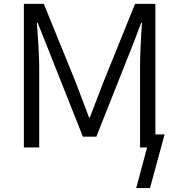

<svg xmlns="http://www.w3.org/2000/svg" viewBox="-20 -751 912 978"><path d="M101.6 0V-731.4H203.1L363.3 -337.9Q378.9 -296.9 405.8 -226.1Q432.6 -155.3 433.6 -152.3H437.5Q443.4 -167 508.8 -337.9L668 -731.4H771.5V0H693.4V-413.1Q693.4 -492.2 703.1 -634.8H699.2L662.1 -537.1L470.7 -54.7H402.3L210.9 -537.1L171.9 -634.8H168Q179.7 -477.5 179.7 -413.1V0ZM673.8 207 747.1 -66.4H818.4L744.1 207Z"/></svg>

Font: Gothic A1
Style: Regular
Weight: 400
Designer: HanYang I&C Co.,Ltd.
Foundry: HanYang I&C Co.,Ltd.
Version: Version 2.50